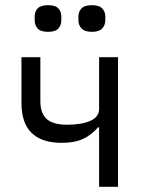

<svg xmlns="http://www.w3.org/2000/svg" viewBox="-20 -722 568 742"><path d="M166 -599Q137 -599 125.5 -612Q114 -625 114 -644V-658Q114 -677 125.5 -689.5Q137 -702 166 -702Q194 -702 205.5 -689.5Q217 -677 217 -658V-644Q217 -625 205.5 -612Q194 -599 166 -599ZM335 -599Q307 -599 295 -612Q283 -625 283 -644V-658Q283 -677 295 -689.5Q307 -702 335 -702Q363 -702 375 -689.5Q387 -677 387 -658V-644Q387 -625 375 -612Q363 -599 335 -599ZM363 -230H359Q333 -200 300.5 -185Q268 -170 218 -170Q142 -170 102.5 -208Q63 -246 63 -324V-501H136V-331Q136 -284 160.5 -262Q185 -240 240 -240Q295 -240 329 -255Q363 -270 363 -301V-501H436V0H363Z"/></svg>

Font: PlemolJP
Style: Regular
Weight: 400
Monospace: yes
Version: v2.0.4; ttfautohint (v1.8.4.7-5d5b-dirty) -l 6 -r 45 -G 200 